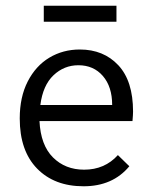

<svg xmlns="http://www.w3.org/2000/svg" viewBox="-20 -641 540 671"><path d="M49 -227Q49 -302 77 -356.5Q105 -411 152.5 -439.5Q200 -468 259 -468Q342 -468 393.5 -413Q445 -358 445 -251Q445 -240 443 -218H118Q122 -134 165 -91Q208 -48 274 -48Q346 -48 392 -99L432 -60Q374 10 272 10Q170 10 109.5 -52Q49 -114 49 -227ZM372 -274Q372 -338 339.5 -375.5Q307 -413 254 -413Q204 -413 167 -378Q130 -343 121 -274ZM133 -621H387V-565H133Z"/></svg>

Font: Vazir Code
Style: Code
Weight: 400
Foundry: DejaVu fonts team - Redesigned by Saber Rastikerdar
Version: Version 1.1.2